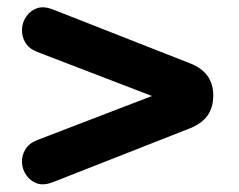

<svg xmlns="http://www.w3.org/2000/svg" viewBox="-20 -544 640 515"><path d="M121 -55Q97 -46 79.5 -52Q62 -58 51 -73.5Q40 -89 39 -107.5Q38 -126 47.5 -142.5Q57 -159 79 -168L501 -330V-243L79 -405Q57 -414 47.5 -430.5Q38 -447 39 -466Q40 -485 51 -500.5Q62 -516 79.5 -522Q97 -528 121 -519L490 -374Q552 -350 552 -288Q552 -256 537 -234.5Q522 -213 490 -200Z"/></svg>

Font: Nunito ExtraLight Black
Style: Regular
Weight: 900
Version: Version 3.602